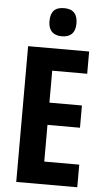

<svg xmlns="http://www.w3.org/2000/svg" viewBox="-61 -968 550 1006"><g transform="rotate(5 213.5 -464.5)"><path d="M235 -929C186 -929 164 -904 164 -854C164 -806 189 -781 235 -781C282 -781 306 -806 306 -854C306 -903 284 -929 235 -929ZM385 0V-119H201V-312H372V-429H201V-597H385V-714H64V0Z"/></g></svg>

Font: Noto Sans Armenian ExtraCondensed
Style: Regular
Weight: 400
Width: 2
Designer: Monotype Design Team
Foundry: Monotype Imaging Inc.
Version: Version 2.008